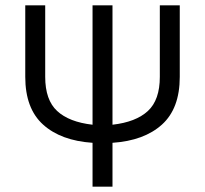

<svg xmlns="http://www.w3.org/2000/svg" viewBox="-20 -702 771 722"><path d="M75 -413V-682H150V-413Q150 -326 195 -284.5Q240 -243 328 -233V-682H403V-233Q491 -243 536 -284.5Q581 -326 581 -413V-682H656V-413Q656 -294 589 -233.5Q522 -173 403 -165V0H328V-165Q209 -173 142 -233.5Q75 -294 75 -413Z"/></svg>

Font: Didact Gothic
Style: Regular
Weight: 400
Designer: Daniel Johnson
Foundry: Daniel Johnson
Version: Version 2.101;PS 002.101;hotconv 1.0.88;makeotf.lib2.5.64775